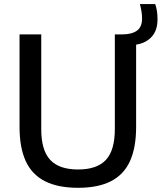

<svg xmlns="http://www.w3.org/2000/svg" viewBox="-20 -908 790 938"><path d="M361.5 9.5Q263 9.5 199.5 -22.8Q136 -55 105.8 -120.8Q75.5 -186.5 75.5 -288V-740H181.5V-277Q181.5 -174 225.2 -127Q269 -80 361.5 -80Q454 -80 497.5 -127Q541 -174 541 -277V-740H577.5Q623 -740 648.5 -757.8Q674 -775.5 674 -817.5Q674 -836 671.2 -852.5Q668.5 -869 663.5 -888H738.5Q744.5 -869.5 747 -852Q749.5 -834.5 749.5 -813Q749.5 -760 721.5 -728.8Q693.5 -697.5 645 -690V-288Q645 -186.5 615 -120.8Q585 -55 522.2 -22.8Q459.5 9.5 361.5 9.5Z"/></svg>

Font: Encode Sans SC Condensed Thin Medium
Style: Regular
Weight: 500
Version: Version 3.002